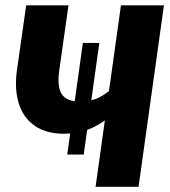

<svg xmlns="http://www.w3.org/2000/svg" viewBox="-20 -714 649 734"><path d="M296.8 -549.8H359.7L300 -123.3H237.1ZM80.1 -693.6H241.8L206.1 -442.3Q198 -380.5 216.8 -353.2Q235.5 -326 284.8 -326Q327.6 -326 356.4 -340.1Q385.2 -354.3 407 -375.5L398 -265.9Q356 -233.4 315.6 -218.1Q275.1 -202.7 224.3 -202.7Q157.8 -202.7 114.2 -232.3Q70.5 -261.8 52.7 -315.8Q34.8 -369.9 44.4 -443.3ZM442.4 -693.6H606.7L509.7 0H345.4Z"/></svg>

Font: Fira Sans Variable
Style: Italic
Weight: 397
Italic angle: -8°
Designer: Carrois Corporate & Edenspiekermann AG
Foundry: Carrois Corporate GbR & Edenspiekermann AG
Version: Version 4.202